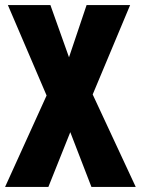

<svg xmlns="http://www.w3.org/2000/svg" viewBox="-21 -734 553 754"><path d="M512 0 343 -363 490 -714H319L250 -509L177 -714H10L162 -359L-1 0H169L255 -215L338 0Z"/></svg>

Font: Noto Sans Bengali ExtraCondensed ExtraBold
Style: Regular
Weight: 800
Width: 2
Designer: Joana Ranito - Universal Thirst; Jelle Bosma - Monotype Design Team
Foundry: Universal Thirst ehf.
Version: Version 3.000